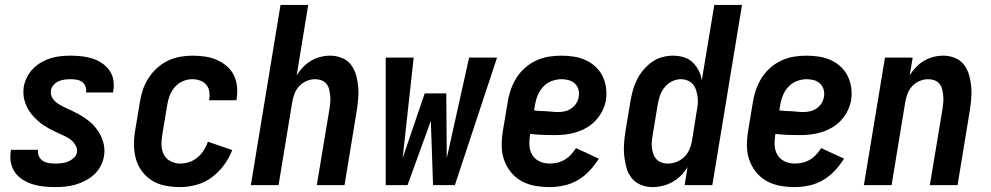

<svg xmlns="http://www.w3.org/2000/svg" viewBox="-20 -755 4040 783"><path d="M205 8Q181 8 158 5.5Q135 3 113.5 -3.5Q92 -10 73 -22Q54 -34 41.5 -51.5Q29 -69 24.5 -91.5Q20 -114 24 -138L25 -144H136L135 -142Q133 -129 139 -117Q145 -105 155.5 -98.5Q166 -92 178.5 -90Q191 -88 205 -88Q218 -88 231.5 -89.5Q245 -91 257.5 -96Q270 -101 281 -111Q292 -121 294 -134Q296 -148 289.5 -160Q283 -172 273.5 -181Q264 -190 252 -196Q240 -202 228 -207.5Q216 -213 204 -218.5Q192 -224 180.5 -230.5Q169 -237 157.5 -244.5Q146 -252 136.5 -260.5Q127 -269 118 -278.5Q109 -288 101.5 -299Q94 -310 88.5 -322Q83 -334 79.5 -347Q76 -360 75.5 -374Q75 -388 77 -402Q81 -422 90.5 -441Q100 -460 115.5 -475.5Q131 -491 149.5 -501.5Q168 -512 188 -518Q208 -524 228.5 -526Q249 -528 268 -528Q291 -528 313.5 -525.5Q336 -523 356.5 -516.5Q377 -510 395 -498Q413 -486 425.5 -469Q438 -452 442 -430Q446 -408 442 -385L441 -378H330L331 -381Q333 -393 328 -404Q323 -415 314 -421.5Q305 -428 292.5 -430Q280 -432 268 -432Q256 -432 244 -430.5Q232 -429 220 -424Q208 -419 199 -409Q190 -399 188 -387Q185 -370 193 -356.5Q201 -343 214 -334Q227 -325 241 -318.5Q255 -312 269 -305.5Q283 -299 297 -291.5Q311 -284 323.5 -275.5Q336 -267 348 -257Q360 -247 369.5 -235Q379 -223 386.5 -210Q394 -197 399 -182Q404 -167 405.5 -151Q407 -135 404 -118Q401 -98 390.5 -78Q380 -58 363.5 -43Q347 -28 327.5 -18Q308 -8 287.5 -2Q267 4 246 6Q225 8 205 8Z M715 8Q685 8 655.5 2.5Q626 -3 602 -17.5Q578 -32 560.5 -54.5Q543 -77 535 -104.5Q527 -132 526.5 -162Q526 -192 531 -222L551 -342Q555 -367 563.5 -391.5Q572 -416 586.5 -438Q601 -460 621.5 -478.5Q642 -497 666 -508Q690 -519 715 -523.5Q740 -528 764 -528Q790 -528 815 -524.5Q840 -521 862.5 -511.5Q885 -502 903.5 -486.5Q922 -471 933 -449.5Q944 -428 946.5 -403Q949 -378 945 -352L944 -346H833V-349Q836 -365 833.5 -381.5Q831 -398 821 -409.5Q811 -421 796 -426.5Q781 -432 764 -432Q745 -432 726 -424Q707 -416 693 -400Q679 -384 672 -365Q665 -346 662 -327L642 -207Q638 -185 638.5 -164Q639 -143 648 -125Q657 -107 675.5 -97.5Q694 -88 715 -88Q733 -88 751.5 -94Q770 -100 785.5 -113Q801 -126 811.5 -143Q822 -160 828 -177L927 -143Q915 -111 893.5 -82Q872 -53 844 -32Q816 -11 782 -1.5Q748 8 715 8Z M1003 0 1124 -735H1237L1190 -448Q1201 -466 1216 -481.5Q1231 -497 1249 -507.5Q1267 -518 1287 -523Q1307 -528 1327 -528Q1352 -528 1375 -518.5Q1398 -509 1412 -490Q1426 -471 1432.5 -447.5Q1439 -424 1441 -399Q1443 -374 1440.5 -348.5Q1438 -323 1434 -298L1385 0H1272L1324 -313Q1326 -327 1327 -340Q1328 -353 1326.5 -366Q1325 -379 1322 -391.5Q1319 -404 1311 -413.5Q1303 -423 1291 -427.5Q1279 -432 1265 -432Q1248 -432 1231 -425Q1214 -418 1201 -404.5Q1188 -391 1181.5 -374Q1175 -357 1172 -340L1116 0Z M1553 0V-520H1667L1622 -110L1712 -374H1800L1802 -110L1893 -520H2007L1835 0H1746L1737 -262L1642 0Z M2221 8Q2190 8 2160.5 2.5Q2131 -3 2106 -17Q2081 -31 2063 -53.5Q2045 -76 2035.5 -103.5Q2026 -131 2026 -161.5Q2026 -192 2031 -222L2051 -342Q2055 -367 2064 -392Q2073 -417 2087.5 -439.5Q2102 -462 2123 -480Q2144 -498 2168.5 -509Q2193 -520 2218.5 -524Q2244 -528 2269 -528Q2295 -528 2320.5 -524Q2346 -520 2368 -510Q2390 -500 2408.5 -483Q2427 -466 2437.5 -444Q2448 -422 2451.5 -397Q2455 -372 2451 -346Q2447 -324 2436.5 -303Q2426 -282 2410 -264.5Q2394 -247 2373.5 -235Q2353 -223 2330.5 -216Q2308 -209 2286 -206.5Q2264 -204 2242 -204Q2216 -204 2191.5 -205Q2167 -206 2142 -209V-207Q2138 -185 2139 -163Q2140 -141 2150.5 -123.5Q2161 -106 2180 -97Q2199 -88 2221 -88Q2237 -88 2252.5 -91.5Q2268 -95 2282.5 -103.5Q2297 -112 2308.5 -124.5Q2320 -137 2329 -151L2422 -108Q2406 -82 2384.5 -59Q2363 -36 2336.5 -20.5Q2310 -5 2280 1.5Q2250 8 2221 8ZM2255 -298Q2269 -298 2283 -301Q2297 -304 2309.5 -312.5Q2322 -321 2330 -333.5Q2338 -346 2340 -360Q2343 -375 2339 -389.5Q2335 -404 2324.5 -414Q2314 -424 2299.5 -428Q2285 -432 2270 -432Q2250 -432 2230 -424.5Q2210 -417 2195.5 -401.5Q2181 -386 2173 -366.5Q2165 -347 2162 -327L2158 -305Q2170 -303 2182.5 -302.5Q2195 -302 2207 -301.5Q2219 -301 2231 -299.5Q2243 -298 2255 -298Z M2641 8Q2615 8 2592.5 -1.5Q2570 -11 2555.5 -29.5Q2541 -48 2534.5 -72Q2528 -96 2525.5 -120.5Q2523 -145 2525 -171Q2527 -197 2531 -222L2551 -342Q2555 -365 2561 -387Q2567 -409 2577.5 -430Q2588 -451 2603.5 -469.5Q2619 -488 2638.5 -502Q2658 -516 2680.5 -522Q2703 -528 2725 -528Q2748 -528 2769 -521.5Q2790 -515 2805 -500.5Q2820 -486 2829.5 -467Q2839 -448 2842 -427L2893 -735H3006L2885 0H2772L2784 -74Q2773 -55 2757.5 -39.5Q2742 -24 2722.5 -13Q2703 -2 2682 3Q2661 8 2641 8ZM2702 -88Q2720 -88 2738 -94.5Q2756 -101 2770 -114.5Q2784 -128 2791.5 -145.5Q2799 -163 2802 -180L2821 -300Q2824 -315 2825.5 -330Q2827 -345 2825 -359Q2823 -373 2819 -386.5Q2815 -400 2806.5 -410.5Q2798 -421 2784.5 -426.5Q2771 -432 2757 -432Q2738 -432 2720 -423Q2702 -414 2689.5 -398Q2677 -382 2671 -363.5Q2665 -345 2662 -327L2642 -207Q2640 -193 2638.5 -179.5Q2637 -166 2638.5 -153Q2640 -140 2644 -128Q2648 -116 2656.5 -106.5Q2665 -97 2677 -92.5Q2689 -88 2702 -88Z M3221 8Q3190 8 3160.5 2.5Q3131 -3 3106 -17Q3081 -31 3063 -53.5Q3045 -76 3035.5 -103.5Q3026 -131 3026 -161.5Q3026 -192 3031 -222L3051 -342Q3055 -367 3064 -392Q3073 -417 3087.5 -439.5Q3102 -462 3123 -480Q3144 -498 3168.5 -509Q3193 -520 3218.5 -524Q3244 -528 3269 -528Q3295 -528 3320.5 -524Q3346 -520 3368 -510Q3390 -500 3408.5 -483Q3427 -466 3437.5 -444Q3448 -422 3451.5 -397Q3455 -372 3451 -346Q3447 -324 3436.5 -303Q3426 -282 3410 -264.5Q3394 -247 3373.5 -235Q3353 -223 3330.5 -216Q3308 -209 3286 -206.5Q3264 -204 3242 -204Q3216 -204 3191.5 -205Q3167 -206 3142 -209V-207Q3138 -185 3139 -163Q3140 -141 3150.5 -123.5Q3161 -106 3180 -97Q3199 -88 3221 -88Q3237 -88 3252.5 -91.5Q3268 -95 3282.5 -103.5Q3297 -112 3308.5 -124.5Q3320 -137 3329 -151L3422 -108Q3406 -82 3384.5 -59Q3363 -36 3336.5 -20.5Q3310 -5 3280 1.5Q3250 8 3221 8ZM3255 -298Q3269 -298 3283 -301Q3297 -304 3309.5 -312.5Q3322 -321 3330 -333.5Q3338 -346 3340 -360Q3343 -375 3339 -389.5Q3335 -404 3324.5 -414Q3314 -424 3299.5 -428Q3285 -432 3270 -432Q3250 -432 3230 -424.5Q3210 -417 3195.5 -401.5Q3181 -386 3173 -366.5Q3165 -347 3162 -327L3158 -305Q3170 -303 3182.5 -302.5Q3195 -302 3207 -301.5Q3219 -301 3231 -299.5Q3243 -298 3255 -298Z M3503 0 3589 -520H3702L3690 -448Q3701 -466 3716 -481.5Q3731 -497 3749 -507.5Q3767 -518 3787 -523Q3807 -528 3827 -528Q3852 -528 3875 -518.5Q3898 -509 3912 -490Q3926 -471 3932.5 -447.5Q3939 -424 3941 -399Q3943 -374 3940.5 -348.5Q3938 -323 3934 -298L3885 0H3772L3824 -313Q3826 -327 3827 -340Q3828 -353 3826.5 -366Q3825 -379 3822 -391.5Q3819 -404 3811 -413.5Q3803 -423 3791 -427.5Q3779 -432 3765 -432Q3748 -432 3731 -425Q3714 -418 3701 -404.5Q3688 -391 3681.5 -374Q3675 -357 3672 -340L3616 0Z"/></svg>

Font: Iosevka SS18
Style: Bold Italic
Weight: 700
Italic angle: -9°
Monospace: yes
Designer: Belleve Invis
Foundry: Belleve Invis
Version: Version 25.1.1; ttfautohint (v1.8.4)